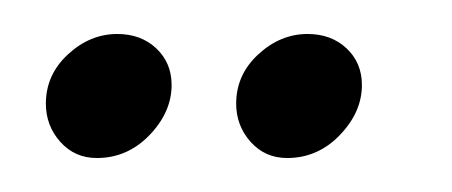

<svg xmlns="http://www.w3.org/2000/svg" viewBox="-20 -496 266 113"><path d="M149 -403Q136 -403 127.5 -412.5Q119 -422 119 -435Q119 -452 132 -464Q145 -476 161 -476Q175 -476 184 -467.5Q193 -459 193 -446Q193 -430 180 -416.5Q167 -403 149 -403ZM37 -403Q24 -403 15.5 -412.5Q7 -422 7 -435Q7 -452 20 -464Q33 -476 49 -476Q63 -476 72 -467.5Q81 -459 81 -446Q81 -430 68 -416.5Q55 -403 37 -403Z"/></svg>

Font: Great Vibes
Style: Regular
Weight: 400
Designer: Robert E. Leuschke, Viktoriya Grabowska, Viviana Monsalve, Eben Sorkin
Foundry: Robert E. Leuschke
Version: Version 1.103; ttfautohint (v1.8.4.7-5d5b)